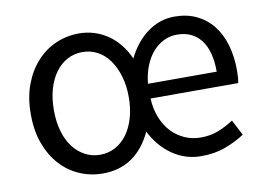

<svg xmlns="http://www.w3.org/2000/svg" viewBox="-66 -657 1068 770"><g transform="rotate(-10 468.5 -272.0)"><path d="M295 13Q246 13 201.5 -6Q157 -25 123.5 -61.5Q90 -98 70.5 -150.5Q51 -203 51 -271Q51 -339 71 -392Q91 -445 125 -482Q159 -519 203.5 -538Q248 -557 297 -557Q360 -557 412.5 -522Q465 -487 495 -420Q526 -484 576 -520.5Q626 -557 686 -557Q736 -557 775 -538.5Q814 -520 841 -486.5Q868 -453 882 -405.5Q896 -358 896 -300Q896 -286 895 -273Q894 -260 892 -250H535Q537 -207 551 -172Q565 -137 588 -112.5Q611 -88 641.5 -74.5Q672 -61 707 -61Q746 -61 778 -73.5Q810 -86 841 -106L874 -43Q839 -20 795 -3.5Q751 13 696 13Q632 13 579.5 -23Q527 -59 495 -122Q431 13 295 13ZM297 -63Q331 -63 359 -78Q387 -93 407 -120Q427 -147 438.5 -185.5Q450 -224 450 -271Q450 -318 438.5 -356.5Q427 -395 407 -423Q387 -451 359 -466Q331 -481 297 -481Q264 -481 236 -466Q208 -451 187.5 -423Q167 -395 156 -356.5Q145 -318 145 -271Q145 -224 156 -185.5Q167 -147 187.5 -120Q208 -93 236 -78Q264 -63 297 -63ZM815 -310Q815 -395 780.5 -439.5Q746 -484 683 -484Q655 -484 630 -472Q605 -460 585 -437.5Q565 -415 552 -382.5Q539 -350 535 -310Z"/></g></svg>

Font: SpoqaHanSans-Regular
Style: Regular
Weight: 400
Designer: [Spoqa Han Sans] Dong-huui Kim \uAE40 \uB3D9 \uD718  Younghwa Kang \uAC15 \uC601 \uD654  [Noto Sans] Ryoko NISHIZUKA \u8
Foundry: Spoqa (http://www.spoqa-han-sans.com)
Version: Version 2.000